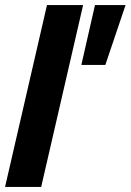

<svg xmlns="http://www.w3.org/2000/svg" viewBox="-27 -740 517 760"><path d="M-7 0 159 -720H302L136 0ZM390 -483H295L349 -720H470Z"/></svg>

Font: Instrument Sans SemiCondensed
Style: Bold Italic
Weight: 700
Width: 4
Italic angle: -13°
Designer: Rodrigo Fuenzalida
Foundry: fragTYPE
Version: Version 1.000;gftools[0.9.28]